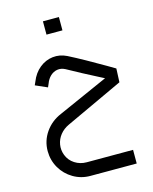

<svg xmlns="http://www.w3.org/2000/svg" viewBox="-134 -765 872 1097"><g transform="rotate(-15 302.5 -216.5)"><path d="M190.5 -140.4Q132.3 -115.8 97.3 -65.7Q62.4 -15.5 62.4 45.5Q62.6 99.9 89.1 145.7Q115.7 191.4 161.5 218.3Q207.3 245.2 261.6 245.2H535.6V164.5H261.6Q222.8 164.5 191.7 144.5Q160.6 124.6 147.2 89.9Q135.4 58.8 140.7 27.4Q146 -4.1 166.3 -29.5Q186.7 -54.9 218.1 -69.4L560.2 -228.6L563.7 -309.4Q563.7 -309.4 514.7 -338.2Q465.8 -366.9 409.8 -398.1Q353.9 -429.3 312 -450.4Q271 -470.6 228.5 -465.6Q186 -460.7 151 -432.3Q115.9 -404 97.3 -356.6L88.5 -336.9L158.7 -306L167.5 -326.2Q176.7 -351.7 194.5 -368.6Q212.4 -385.4 235.3 -389.3Q258.2 -393.1 282 -380.8Q371 -331.4 453 -289.7Q475.1 -277.8 486.9 -272.2ZM322.6 -599.4Q322.6 -623.2 322.6 -638.9Q322.6 -654.7 322.6 -678.1Q300.6 -678.1 286.9 -678.1Q273.2 -678.1 258.4 -678.1Q246.7 -678.1 228.2 -678.1Q228.2 -654.7 228.2 -638.9Q228.2 -623.2 228.2 -599.4Q228.2 -599.4 245.8 -599.4Q263.3 -599.4 292.1 -599.4Q292.1 -599.4 322.6 -599.4Z"/></g></svg>

Font: Arad-VF Thin Dots1
Style: Regular
Weight: 100
Designer: Mohammad Darvishi
Version: Version 1.000;August 30, 2024;FontCreator 15.0.0.2992 64-bit